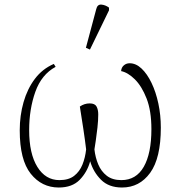

<svg xmlns="http://www.w3.org/2000/svg" viewBox="-20 -826 805 856"><path d="M242 10Q166 10 117 -51.5Q68 -113 68 -245Q68 -311 85 -370.5Q102 -430 135.5 -474.5Q169 -519 220 -541L228 -528Q165 -494 137.5 -416.5Q110 -339 110 -246Q110 -141 146.5 -82Q183 -23 245 -23Q286 -23 310.5 -42Q335 -61 347.5 -92Q360 -123 364 -160Q359 -202 351.5 -251.5Q344 -301 336 -351Q356 -365 380 -365Q403 -365 410.5 -351Q418 -337 418 -316Q418 -289 414.5 -257.5Q411 -226 407 -199Q403 -172 401 -160Q405 -124 418 -93Q431 -62 456 -42.5Q481 -23 521 -23Q587 -23 621 -82.5Q655 -142 655 -250Q655 -332 633.5 -387Q612 -442 581 -472.5Q550 -503 520 -509Q521 -525 532 -534.5Q543 -544 558 -544Q586 -544 611 -520.5Q636 -497 655.5 -456.5Q675 -416 686 -364.5Q697 -313 697 -257Q697 -121 649.5 -55.5Q602 10 524 10Q465 10 430.5 -24.5Q396 -59 382 -107Q369 -59 335.5 -24.5Q302 10 242 10ZM381 -605 363 -613 409 -785Q414 -807 432 -805.5Q450 -804 466 -792V-780Z"/></svg>

Font: Noto Serif ExtraLight
Style: Regular
Weight: 200
Designer: Monotype Design Team
Foundry: Monotype Imaging Inc.
Version: Version 2.015; ttfautohint (v1.8.4.7-5d5b)